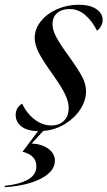

<svg xmlns="http://www.w3.org/2000/svg" viewBox="-87 -540 452 808"><path d="M244 -520Q291 -520 318 -502Q345 -484 345 -456Q345 -442 338 -429.5Q331 -417 321 -411Q302 -450 272.5 -476Q243 -502 205 -502Q173 -502 153.5 -485Q134 -468 134 -438Q134 -414 149.5 -384.5Q165 -355 203 -303Q243 -247 259 -216.5Q275 -186 275 -155Q275 -117 251 -80Q227 -43 186 -18Q145 7 95 11L47 63V64Q89 66 116.5 86Q144 106 144 137Q144 180 87.5 210.5Q31 241 -67 248V242Q-6 236 30 216Q66 196 66 160Q66 135 50.5 120Q35 105 9 99V97L73 12Q27 11 3 -8Q-21 -27 -21 -56Q-21 -87 6 -104Q26 -62 59 -37Q92 -12 129 -12Q162 -12 182 -31.5Q202 -51 202 -85Q202 -112 187 -143Q172 -174 137 -224Q94 -283 76.5 -317.5Q59 -352 59 -380Q59 -418 85 -450.5Q111 -483 153.5 -501.5Q196 -520 244 -520Z"/></svg>

Font: Nyght Serif Italic
Style: Regular
Weight: 400
Italic angle: -16°
Designer: Maksym Kobuzan
Version: Version 0.410